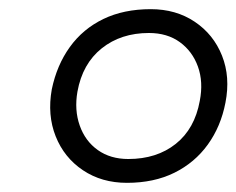

<svg xmlns="http://www.w3.org/2000/svg" viewBox="-20 -730 516 419"><path d="M257 -331Q202 -331 161 -358.5Q120 -386 101.5 -432.5Q83 -479 93 -535Q104 -588 132.5 -627.5Q161 -667 205.5 -688.5Q250 -710 309 -710Q364 -710 405 -682.5Q446 -655 464.5 -608.5Q483 -562 472 -506Q462 -454 433.5 -414.5Q405 -375 360.5 -353Q316 -331 257 -331ZM260 -383Q322 -383 363.5 -416Q405 -449 416 -510Q424 -551 412 -584.5Q400 -618 372.5 -638Q345 -658 305 -658Q244 -658 202 -624.5Q160 -591 149 -530Q142 -490 154 -456Q166 -422 193.5 -402.5Q221 -383 260 -383Z"/></svg>

Font: REM Light
Style: Italic
Weight: 300
Italic angle: -11°
Designer: Octavio Pardo
Foundry: Ashler Design
Version: Version 1.005;gftools[0.9.28]